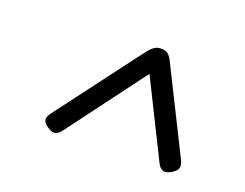

<svg xmlns="http://www.w3.org/2000/svg" viewBox="-77 -1033 917 720"><g transform="rotate(20 381.5 -673.0)"><path d="M154 -522 408 -859Q421 -875 432 -882.5Q443 -890 459 -890Q476 -890 485.5 -882.5Q495 -875 503 -859L671 -522Q680 -503 675.5 -491Q671 -479 652 -468Q632 -457 619.5 -462Q607 -467 598 -486L449 -786L218 -477Q205 -459 191.5 -456.5Q178 -454 159 -468Q142 -480 141 -492Q140 -504 154 -522Z"/></g></svg>

Font: Playwrite GB S
Style: Italic
Weight: 400
Italic angle: -7°
Designer: Veronika Burian, José Scaglione
Foundry: TypeTogether
Version: Version 1.000